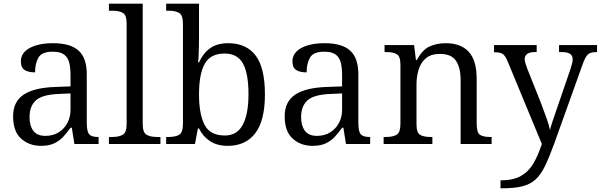

<svg xmlns="http://www.w3.org/2000/svg" viewBox="-20 -780 3254 1040"><path d="M202 10Q138 10 94.5 -29Q51 -68 51 -150Q51 -229 107.5 -267Q164 -305 279 -309L362 -312V-373Q362 -410 355.5 -438.5Q349 -467 328.5 -483.5Q308 -500 265 -500Q207 -500 188.5 -468.5Q170 -437 170 -388Q132 -388 112.5 -401.5Q93 -415 93 -447Q93 -494 141 -520Q189 -546 268 -546Q361 -546 405.5 -506Q450 -466 450 -378V-115Q450 -69 462.5 -53.5Q475 -38 510 -38H514V0H383L369 -88H362Q343 -61 322.5 -39Q302 -17 273.5 -3.5Q245 10 202 10ZM226 -44Q267 -44 297.5 -63Q328 -82 345 -114Q362 -146 362 -185V-274L296 -271Q207 -267 173.5 -235.5Q140 -204 140 -146Q140 -99 160.5 -71.5Q181 -44 226 -44Z M570 0V-38H587Q624 -38 645 -50Q666 -62 666 -109V-652Q666 -699 645 -710.5Q624 -722 590 -722H570V-760H753V-109Q753 -62 774 -50Q795 -38 832 -38H849V0Z M1214 10Q1156 10 1117.5 -15.5Q1079 -41 1058 -84H1052L1036 0H880V-38H892Q930 -38 950.5 -50Q971 -62 971 -110V-651Q971 -698 950.5 -710Q930 -722 894 -722H880V-760H1058V-574Q1058 -557 1057.5 -531.5Q1057 -506 1056 -481Q1055 -456 1053 -442H1058Q1079 -490 1117 -518Q1155 -546 1216 -546Q1314 -546 1364.5 -479.5Q1415 -413 1415 -269Q1415 -126 1362.5 -58Q1310 10 1214 10ZM1198 -46Q1264 -46 1295 -104Q1326 -162 1326 -270Q1326 -382 1296 -436Q1266 -490 1197 -490Q1120 -490 1089 -434.5Q1058 -379 1058 -269Q1058 -162 1088 -104Q1118 -46 1198 -46Z M1673 10Q1609 10 1565.5 -29Q1522 -68 1522 -150Q1522 -229 1578.5 -267Q1635 -305 1750 -309L1833 -312V-373Q1833 -410 1826.5 -438.5Q1820 -467 1799.5 -483.5Q1779 -500 1736 -500Q1678 -500 1659.5 -468.5Q1641 -437 1641 -388Q1603 -388 1583.5 -401.5Q1564 -415 1564 -447Q1564 -494 1612 -520Q1660 -546 1739 -546Q1832 -546 1876.5 -506Q1921 -466 1921 -378V-115Q1921 -69 1933.5 -53.5Q1946 -38 1981 -38H1985V0H1854L1840 -88H1833Q1814 -61 1793.5 -39Q1773 -17 1744.5 -3.5Q1716 10 1673 10ZM1697 -44Q1738 -44 1768.5 -63Q1799 -82 1816 -114Q1833 -146 1833 -185V-274L1767 -271Q1678 -267 1644.5 -235.5Q1611 -204 1611 -146Q1611 -99 1631.5 -71.5Q1652 -44 1697 -44Z M2058 0V-38H2069Q2108 -38 2128.5 -50Q2149 -62 2149 -110V-429Q2149 -475 2129.5 -486.5Q2110 -498 2074 -498H2063V-536H2223L2233 -455H2238Q2268 -511 2307 -528.5Q2346 -546 2395 -546Q2476 -546 2519 -499.5Q2562 -453 2562 -353V-111Q2562 -62 2579.5 -50Q2597 -38 2636 -38H2643V0H2475V-347Q2475 -413 2450 -450.5Q2425 -488 2363 -488Q2315 -488 2287 -464.5Q2259 -441 2247.5 -403Q2236 -365 2236 -322V-107Q2236 -61 2255.5 -49.5Q2275 -38 2314 -38H2322V0Z M2691 197Q2760 197 2802 173Q2844 149 2869.5 105Q2895 61 2915 0L2730 -447Q2717 -478 2703.5 -487.5Q2690 -497 2659 -497H2656V-536H2887V-498H2878Q2822 -498 2822 -459Q2822 -445 2836 -408L2909 -225Q2924 -186 2939 -144Q2954 -102 2959 -76Q2966 -104 2977 -135Q2988 -166 2998 -196L3070 -406Q3075 -421 3078.5 -435Q3082 -449 3082 -458Q3082 -479 3067.5 -488.5Q3053 -498 3021 -498H3008V-536H3214V-498H3211Q3179 -498 3164.5 -485Q3150 -472 3135 -429L2982 -2Q2955 72 2932 119.5Q2909 167 2880 193Q2851 219 2808 229.5Q2765 240 2699 240H2691Z"/></svg>

Font: Noto Serif Hentaigana
Style: Regular
Weight: 400
Designer: Kazuhiro Yamada
Foundry: nipponia
Version: Version 1.000; ttfautohint (v1.8.4.7-5d5b)